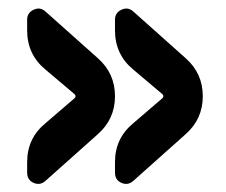

<svg xmlns="http://www.w3.org/2000/svg" viewBox="-20 -520 540 459"><path d="M213.9 -380.9Q254.9 -344.7 254.9 -290Q254.9 -235.4 213.9 -199.2L87.9 -86.9Q75.2 -76.2 60.1 -83Q44.9 -89.8 44.9 -107.4V-132.8Q44.9 -189.5 88.9 -225.6L158.2 -285.2Q163.1 -290 158.2 -294.9L88.9 -353.5Q44.9 -389.6 44.9 -447.3V-472.7Q44.9 -489.3 60.1 -496.6Q75.2 -503.9 87.9 -493.2ZM423.8 -380.9Q464.8 -344.7 464.8 -290Q464.8 -235.4 423.8 -199.2L297.9 -86.9Q285.2 -76.2 270 -83Q254.9 -89.8 254.9 -107.4V-132.8Q254.9 -189.5 298.8 -225.6L368.2 -285.2Q373 -290 368.2 -294.9L298.8 -353.5Q254.9 -389.6 254.9 -447.3V-472.7Q254.9 -489.3 270 -496.6Q285.2 -503.9 297.9 -493.2Z"/></svg>

Font: Rounded Mgen+ 1mn bold
Style: Bold
Weight: 700
Designer: [Source Han Sans]
Ryoko NISHIZUKA  (kana & ideographs); Paul D. Hunt (Latin, Greek & Cyrillic); Wenlong ZHANG  (bopomofo
Version: Version 1.059.20150602